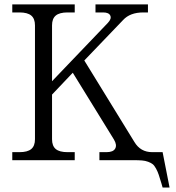

<svg xmlns="http://www.w3.org/2000/svg" viewBox="-20 -720 789 863"><path d="M213.9 -94.2Q213.9 -64 230.7 -50Q247.6 -36.1 283.2 -36.1H315.9V0H35.2V-36.1H67.9Q103.5 -36.1 120.4 -50Q137.2 -64 137.2 -94.2V-606Q137.2 -636.2 120.4 -650.1Q103.5 -664.1 67.9 -664.1H35.2V-700.2H315.9V-664.1H283.2Q247.6 -664.1 230.7 -650.1Q213.9 -636.2 213.9 -606V-355L464.8 -617.2Q482.4 -635.7 475.8 -649.9Q469.2 -664.1 443.8 -664.1H409.2V-700.2H645V-664.1H624Q564.5 -664.1 533.2 -629.9L358.9 -448.2L584 -82Q611.3 -36.1 664.1 -36.1H710.9L742.2 123H710.9L706.1 106Q698.2 80.1 693.6 65.9Q689 51.8 681.4 37.8Q673.8 23.9 666.5 18.1Q659.2 12.2 646.2 7.3Q633.3 2.4 618.2 1.2Q603 0 579.1 0H426.8V-36.1H459Q488.8 -36.1 497.8 -52.2Q506.8 -68.4 492.2 -92.8L307.1 -393.1L213.9 -294.9Z"/></svg>

Font: LT Superior Serif
Style: Regular
Weight: 400
Designer: Daniel Lyons
Foundry: LyonsType
Version: Version 2.120;FEAKit 1.0